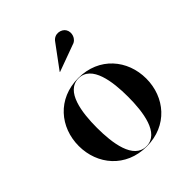

<svg xmlns="http://www.w3.org/2000/svg" viewBox="-198 -820 951 951"><g transform="rotate(-45 278.0 -344.5)"><path d="M375.5 -606C408 -614.5 419.5 -654 404 -678.5C390.5 -700.5 347.5 -712 324 -677L235 -556.5L236 -555ZM42 -230C42 -100 132.5 10 278.5 10C424.5 10 515 -100 515 -230C515 -360 424.5 -470 278.5 -470C132.5 -470 42 -360 42 -230ZM169.5 -230C169.5 -336.5 187 -468 278.5 -468C370 -468 387.5 -336.5 387.5 -230C387.5 -123.5 370 8 278.5 8C187 8 169.5 -123.5 169.5 -230Z"/></g></svg>

Font: Bodoni* 96pt Medium
Style: Regular
Weight: 500
Version: Version 2.3